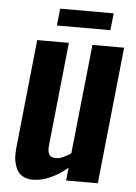

<svg xmlns="http://www.w3.org/2000/svg" viewBox="-52 -759 574 808"><g transform="rotate(5 234.5 -354.5)"><path d="M161.6 -646.5 169.4 -718.3H395.5L387.7 -646.5ZM116.7 8.8Q91.3 8.8 73.5 -1.7Q55.7 -12.2 47.4 -30.8Q39.1 -49.8 36.1 -70.3Q34.7 -81.1 35.2 -92.8Q35.2 -103.5 36.1 -115.2L84.5 -578.1H218.3L172.9 -144Q171.9 -136.2 171.9 -129.4Q171.9 -113.3 176.8 -103.5Q183.6 -90.3 205.6 -90.3Q206.5 -90.3 207 -90.3Q231.9 -90.3 269 -115.7L317.9 -578.1H451.7L391.1 0H257.3L262.7 -54.2Q187 8.8 116.7 8.8Z"/></g></svg>

Font: Oswald
Style: Medium
Weight: 500
Designer: Vernon Adams
Foundry: Vernon Adams
Version: 3.0; ttfautohint (v0.94.23-7a4d-dirty) -l 8 -r 50 -G 150 -x 